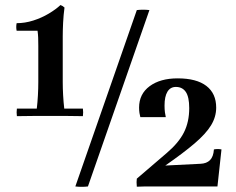

<svg xmlns="http://www.w3.org/2000/svg" viewBox="-20 -740 937 762"><path d="M235 -309H309Q311 -294 309 -279Q263 -280 232 -280Q201 -280 179 -280Q160 -280 128.5 -280Q97 -280 47 -279Q45 -294 47 -309H126Q129 -334 130.5 -362Q132 -390 132 -414V-558Q132 -577 131.5 -590.5Q131 -604 129 -618H46Q43 -633 46 -648Q79 -648 112 -658.5Q145 -669 173.5 -686Q202 -703 220 -720Q229 -717 236 -710Q232 -681 230.5 -650.5Q229 -620 229 -596V-414Q229 -390 230.5 -362.5Q232 -335 235 -309ZM573 -700 329 0Q304 3 279 0L523 -700Q548 -703 573 -700ZM843 0H587Q571 0 555.5 0Q540 0 523 1Q521 -19 523 -31L642 -133Q689 -173 710 -214.5Q731 -256 731 -311Q731 -355 717.5 -375Q704 -395 678 -395Q656 -395 644.5 -376Q633 -357 633 -321Q633 -306 634.5 -294.5Q636 -283 638 -275H537Q535 -282 533.5 -291.5Q532 -301 532 -313Q532 -367 574 -398Q616 -429 685 -429Q760 -429 799 -399Q838 -369 838 -313Q838 -276 817.5 -242.5Q797 -209 752.5 -171Q708 -133 636 -83L776 -90Q800 -91 813.5 -104.5Q827 -118 829 -147Q844 -150 859 -147Z"/></svg>

Font: Poltawski Nowy SemiBold
Style: Regular
Weight: 600
Version: Version 1.001;gftools[0.9.25]